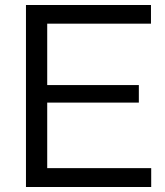

<svg xmlns="http://www.w3.org/2000/svg" viewBox="-20 -749 662 769"><path d="M84 -729H584.7V-654.1H149.3L169.1 -674V-55.7L149.3 -75.6H585.6V0H84ZM149.3 -408.3H536.1V-338H149.3Z"/></svg>

Font: Mona Sans VF XLt
Style: Regular
Weight: 200
Designer: Deni Anggara
Foundry: GitHub
Version: Version 2.000;Glyphs 3.2.3 (3260)